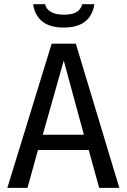

<svg xmlns="http://www.w3.org/2000/svg" viewBox="-20 -911 618 931"><path d="M140.6 -890.6H199.2Q203.1 -867.2 226.6 -853.5Q250 -839.8 289.1 -839.8Q328.1 -839.8 349.6 -851.6Q371.1 -863.3 378.9 -890.6H437.5Q429.7 -835.9 392.6 -806.6Q355.5 -777.3 289.1 -777.3Q222.7 -777.3 185.5 -806.6Q148.4 -835.9 140.6 -890.6ZM289.1 -617.2 187.5 -257.8H386.7ZM230.5 -699.2H347.7L558.6 0H460.9L410.2 -183.6H164.1L113.3 0H15.6Z"/></svg>

Font: 和音 by 宁静之雨，公众号njzyshare
Style: Regular
Weight: 400
Designer: Steve Matteson
Foundry: Ascender Corporation
Version: Version 6.00;June 8, 2018;FontCreator 11.0.0.2388 32-bit